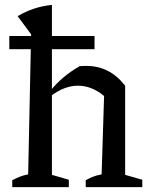

<svg xmlns="http://www.w3.org/2000/svg" viewBox="-20 -764 611 784"><path d="M30 0V-28Q43 -35 58.5 -41.5Q74 -48 95 -52L107 -624L52 -698Q84 -717 118.5 -728.5Q153 -740 192 -744V-50L261 -30V0ZM330 0V-28Q342 -35 357.5 -41.5Q373 -48 395 -52L405 -372L491 -414V-50L561 -30V0ZM185 -370 183 -390Q210 -424 241 -449.5Q272 -475 306 -494Q313 -494 319.5 -494.5Q326 -495 332 -495Q379 -495 418.5 -475.5Q458 -456 491 -414L405 -372Q355 -414 298 -414Q242 -414 185 -370ZM18 -617H366V-563H18Z"/></svg>

Font: Piazzolla 24pt Medium
Style: Regular
Weight: 500
Designer: Juan Pablo del Peral
Foundry: Huerta Tipografica
Version: Version 2.005